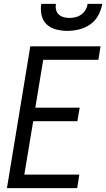

<svg xmlns="http://www.w3.org/2000/svg" viewBox="-20 -975 550 995"><path d="M16 0 137 -735H501L490 -665H204L163 -417H393L381 -347H152L106 -70H391L380 0ZM329 -815Q299 -815 270.5 -822.5Q242 -830 222 -848.5Q202 -867 195.5 -896Q189 -925 194 -955H270Q267 -939 270.5 -924.5Q274 -910 284.5 -900Q295 -890 310 -886Q325 -882 340 -882Q356 -882 372 -886Q388 -890 401.5 -900Q415 -910 423.5 -924.5Q432 -939 434 -955H510Q505 -925 489.5 -896Q474 -867 447.5 -848.5Q421 -830 390 -822.5Q359 -815 329 -815Z"/></svg>

Font: Iosevka SS04 Oblique
Style: Regular
Weight: 400
Italic angle: -9°
Monospace: yes
Designer: Belleve Invis
Foundry: Belleve Invis
Version: Version 19.0.0; ttfautohint (v1.8.4)